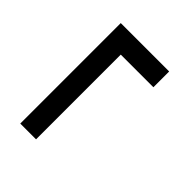

<svg xmlns="http://www.w3.org/2000/svg" viewBox="-22 -594 630 630"><g transform="rotate(-45 293.0 -278.5)"><path d="M446.8 -166V-317.4H53.7V-390.6H520V-166Z"/></g></svg>

Font: Andika Phon
Style: Regular
Weight: 400
Designer: Victor Gaultney, Annie Olsen, Julie Remington, Don Collingsworth, Eric Hays, Becca Hirsbrunner
Foundry: SIL International
Version: Version 5.000